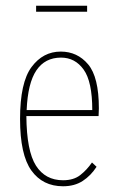

<svg xmlns="http://www.w3.org/2000/svg" viewBox="-20 -640 415 670"><path d="M200 10Q129 10 89.5 -45Q50 -100 50 -225Q50 -352 90 -406Q130 -460 192 -460Q250 -460 287.5 -415.5Q325 -371 325 -262Q325 -253 324.5 -248Q324 -243 324 -235H72Q73 -113 105.5 -62Q138 -11 200 -11Q237 -11 260 -29Q283 -47 301 -73L317 -58Q297 -27 268.5 -8.5Q240 10 200 10ZM73 -256H302Q302 -355 272 -397Q242 -439 193 -439Q137 -439 107 -394.5Q77 -350 73 -256ZM106 -599V-620H284V-599Z"/></svg>

Font: Inconsolata Condensed ExtraLight
Style: Regular
Weight: 200
Width: 3
Monospace: yes
Designer: Raph Levien, Cyreal, Brenton Simpson
Foundry: Raph Levien, Cyreal, Google
Version: Version 3.100; ttfautohint (v1.8.4.7-5d5b)